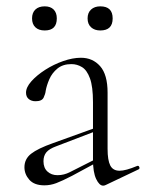

<svg xmlns="http://www.w3.org/2000/svg" viewBox="-20 -577 460 605"><path d="M313 6Q309 8 305 8Q293 8 283 -13Q273 -34 273 -74V-255Q273 -304 263.5 -330Q254 -356 238.5 -365.5Q223 -375 205 -375Q178 -375 161 -361Q144 -347 135.5 -327.5Q127 -308 124 -291Q123 -281 117.5 -269.5Q112 -258 92 -258Q79 -258 70.5 -265Q62 -272 62 -285Q62 -302 79 -321Q96 -340 122.5 -357Q149 -374 179 -384.5Q209 -395 235 -395Q272 -395 295.5 -368.5Q319 -342 319 -285V-108Q319 -72 327.5 -55.5Q336 -39 357 -39Q376 -39 412 -54Q417 -56 419 -50.5Q421 -45 416 -43ZM120 7Q88 7 72.5 -10.5Q57 -28 57 -50Q57 -76 78 -92.5Q99 -109 147 -126L283 -175L285 -165L157 -116Q135 -108 126 -97Q117 -86 117 -69Q117 -48 129.5 -36.5Q142 -25 161 -25Q172 -25 181.5 -27.5Q191 -30 199 -34L292 -81L294 -70L207 -23Q176 -7 157.5 0Q139 7 120 7ZM121 -481Q102 -481 91.5 -491Q81 -501 81 -519Q81 -537 91.5 -547Q102 -557 121 -557Q139 -557 149 -547Q159 -537 159 -519Q159 -481 121 -481ZM296 -481Q278 -481 267 -491Q256 -501 256 -519Q256 -537 267 -547Q278 -557 296 -557Q335 -557 335 -519Q335 -481 296 -481Z"/></svg>

Font: Cormorant Light Light
Style: Regular
Weight: 300
Version: Version 4.000